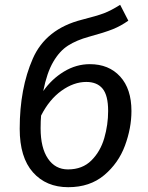

<svg xmlns="http://www.w3.org/2000/svg" viewBox="-20 -767 615 799"><path d="M527 -305Q527 -234 500 -161Q473 -88 413.5 -38Q354 12 264 12Q172 12 117 -50Q62 -112 62 -231Q62 -399 116.5 -523Q171 -647 321 -685Q384 -701 413 -712Q442 -723 480 -747L514 -681Q483 -659 449.5 -645.5Q416 -632 350 -614Q299 -600 263.5 -577.5Q228 -555 201.5 -509.5Q175 -464 160 -388Q195 -438 246 -469Q297 -500 354 -500Q433 -500 480 -448.5Q527 -397 527 -305ZM430 -305Q430 -370 407 -398Q384 -426 339 -426Q287 -426 236 -389.5Q185 -353 151 -286Q149 -265 149 -233Q149 -152 179.5 -107Q210 -62 263 -62Q323 -62 360.5 -99.5Q398 -137 414 -192.5Q430 -248 430 -305Z"/></svg>

Font: FiraGO
Style: Italic
Weight: 400
Italic angle: -8°
Designer: bBox Type GmbH
Foundry: bBox Type GmbH
Version: Version 1.001